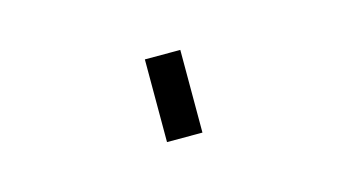

<svg xmlns="http://www.w3.org/2000/svg" viewBox="-34 -7 568 314"><g transform="rotate(-15 250.0 150.0)"><path d="M220 220V80H280V220Z"/></g></svg>

Font: Iosevka SS04 Light
Style: Regular
Weight: 300
Monospace: yes
Designer: Belleve Invis
Foundry: Belleve Invis
Version: Version 19.0.0; ttfautohint (v1.8.4)